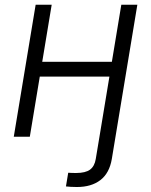

<svg xmlns="http://www.w3.org/2000/svg" viewBox="-20 -562 621 789"><path d="M295.9 206.5Q283.2 206.5 271 205.8Q258.8 205.1 251 204.1L260.3 147.9Q268.1 148.4 277.1 148.7Q286.1 148.9 292.5 148.9Q331.5 148.9 350.1 135Q368.7 121.1 373.5 91.3L388.7 0H454.6L439.5 91.3Q429.7 149.4 392.6 178Q355.5 206.5 295.9 206.5ZM457 -308.1 446.3 -247.1H126.5L137.2 -308.1ZM192.4 -542.5 102.5 0H36.6L126.5 -542.5ZM544.4 -542.5 454.6 0H388.7L478.5 -542.5Z"/></svg>

Font: Inter 16pt Light
Style: Italic
Weight: 300
Italic angle: -9.3988°
Version: Version 4.001;git-66647c0bb